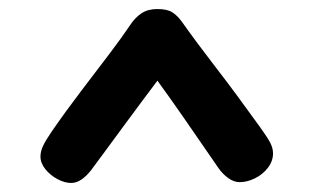

<svg xmlns="http://www.w3.org/2000/svg" viewBox="-20 -737 690 427"><path d="M587.2 -396Q587.2 -378.8 575.8 -363.8Q564.3 -348.9 546.9 -340.4Q529.6 -331.9 513.1 -331.9Q500.2 -331.9 487.8 -340.8Q475.4 -349.7 466.3 -362.6Q421.3 -428 388.8 -474.9Q356.2 -521.8 330.1 -557.6Q313.6 -535.8 294.3 -509.8Q275 -483.9 254.9 -456.6Q234.8 -429.2 216.1 -403.8Q197.3 -378.3 181.9 -357.6Q170.7 -343.8 159.9 -336.9Q149.2 -330.1 138.1 -330.1Q123.9 -330.1 107.9 -338.6Q91.9 -347.1 80.9 -360.7Q70 -374.2 70 -388.7Q70 -400.4 75.8 -412.7Q81.6 -424.9 94.8 -444.2Q126.2 -489.7 159.9 -533.9Q193.7 -578.1 222.7 -616.4Q251.8 -654.8 268.7 -680.2Q280.3 -697.9 294.6 -707.4Q308.8 -716.9 330.1 -716.9Q352 -716.9 363.4 -709.5Q374.9 -702.1 384.7 -688.3Q417.6 -641.9 460.4 -586.5Q503.2 -531.1 558.4 -454.2Q575.3 -430.8 581.3 -418.9Q587.2 -407.1 587.2 -396Z"/></svg>

Font: Playpen Sans Thai
Style: Regular
Weight: 400
Designer: Sirin Gunkloy, Laura Meseguer, Veronika Burian, José Scaglione
Foundry: TypeTogether
Version: Version 2.000